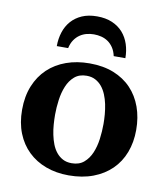

<svg xmlns="http://www.w3.org/2000/svg" viewBox="-82 -782 748 863"><g transform="rotate(10 292.0 -351.0)"><path d="M403.8 -242.2Q403.8 -263.2 401.9 -286.4Q399.9 -309.6 395.3 -332Q390.6 -354.5 382.3 -374.5Q374 -394.5 361.6 -409.7Q349.1 -424.8 332 -433.8Q314.9 -442.9 292 -442.9Q258.3 -442.9 236.8 -424.3Q215.3 -405.8 203.4 -376.7Q191.4 -347.7 186.8 -313Q182.1 -278.3 182.1 -246.1Q182.1 -224.6 183.8 -201.2Q185.5 -177.7 190.2 -155.3Q194.8 -132.8 202.6 -112.8Q210.4 -92.8 222.9 -77.4Q235.4 -62 252.4 -53Q269.5 -43.9 293 -43.9Q327.1 -43.9 348.6 -62.3Q370.1 -80.6 382.3 -109.4Q394.5 -138.2 399.2 -173.3Q403.8 -208.5 403.8 -242.2ZM553.2 -241.2Q553.2 -185.1 535.4 -138.4Q517.6 -91.8 483.4 -58.3Q449.2 -24.9 400.1 -6.3Q351.1 12.2 289.1 12.2Q231.9 12.2 184.8 -5.4Q137.7 -22.9 103.8 -55.7Q69.8 -88.4 51 -135.5Q32.2 -182.6 32.2 -242.2Q32.2 -303.7 51.8 -351.6Q71.3 -399.4 106.2 -432.4Q141.1 -465.3 189.5 -482.7Q237.8 -500 295.9 -500Q357.9 -500 405.8 -481Q453.6 -461.9 486.3 -427.5Q519 -393.1 536.1 -345.7Q553.2 -298.3 553.2 -241.2ZM396 -550.8Q391.1 -573.2 380.6 -588.9Q370.1 -604.5 356.2 -614Q342.3 -623.5 325.7 -627.7Q309.1 -631.8 292 -631.8Q275.4 -631.8 259 -627.7Q242.7 -623.5 228.5 -614Q214.4 -604.5 203.6 -588.9Q192.9 -573.2 188 -550.8H136.2Q136.2 -584.5 145.8 -614.3Q155.3 -644 174.8 -666.3Q194.3 -688.5 223.4 -701.2Q252.4 -713.9 292 -713.9Q331.5 -713.9 361.1 -701.2Q390.6 -688.5 410.2 -666.3Q429.7 -644 439.5 -614.3Q449.2 -584.5 449.2 -550.8Z"/></g></svg>

Font: Charis SIL Eur
Style: Bold
Weight: 700
Foundry: SIL International
Version: Version 5.000